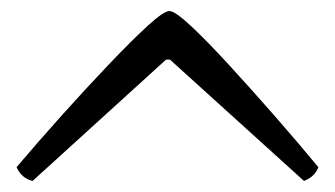

<svg xmlns="http://www.w3.org/2000/svg" viewBox="-20 -714 607 348"><path d="M39 -386Q19 -391 10 -411Q49 -457 93 -506Q137 -555 178 -598Q219 -641 248 -667.5Q277 -694 287 -694Q297 -694 325.5 -667.5Q354 -641 393.5 -598Q433 -555 476 -506Q519 -457 557 -411Q551 -394 531 -386L288 -606H281Z"/></svg>

Font: Texturina 72pt Light
Style: Regular
Weight: 300
Designer: Guillermo Torres Carreño
Foundry: Omnibus-Type
Version: Version 1.002; ttfautohint (v1.8.3)